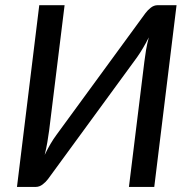

<svg xmlns="http://www.w3.org/2000/svg" viewBox="-20 -738 750 758"><path d="M554.5 -686.5Q563 -698 575.5 -707.8Q588 -717.5 602.5 -717.5H677L589 0H489L550 -495Q552.5 -516.5 556.5 -540.2Q560.5 -564 567.5 -590.5Q556 -567.5 544.2 -547.8Q532.5 -528 521.5 -512.5L169.5 -31Q161 -19.5 148.2 -9.8Q135.5 0 120.5 0H47L135 -717.5H235L174 -223Q171 -201 167 -177Q163 -153 156.5 -126.5Q167.5 -149.5 179.2 -169.5Q191 -189.5 202.5 -205Z"/></svg>

Font: Lato Medium
Style: Italic
Weight: 500
Italic angle: -7°
Designer: Lukasz Dziedzic
Foundry: tyPoland Lukasz Dziedzic
Version: Version 2.006; 2014-01-15